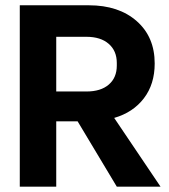

<svg xmlns="http://www.w3.org/2000/svg" viewBox="-20 -700 632 720"><path d="M54.2 0V-680.2H313Q425.3 -680.2 492.7 -620.8Q560.1 -561.5 560.1 -461.9Q560.1 -384.3 519.5 -331.3Q479 -278.3 408.2 -257.8L582 0H418L271 -245.1H190.9V0ZM190.9 -356.9H304.2Q357.9 -356.9 387.9 -382.8Q418 -408.7 418 -454.1V-463.9Q418 -509.3 387.7 -535.6Q357.4 -562 304.2 -562H190.9Z"/></svg>

Font: TASA Orbiter Deck
Style: Bold
Weight: 700
Designer: Weizhong Zhang
Version: Version 1.000;Glyphs 3.1.2 (3151)